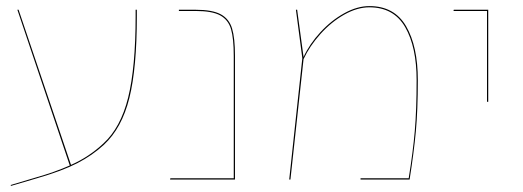

<svg xmlns="http://www.w3.org/2000/svg" viewBox="-20 -589 1717 630"><path d="M429 -557V-536Q429 -366 404.5 -267.5Q380 -169 321 -114Q283 -79 233.5 -53.5Q184 -28 101 -4L16 21L15 18L99 -7Q159 -24 209 -46L37 -557H41L213 -48Q272 -74 319 -118Q376 -170 400.5 -269Q425 -368 425 -536V-557Z M751 -406V0H538L539 -4H747V-405Q747 -463 738 -493.5Q729 -524 702.5 -538.5Q676 -553 622 -553H567V-557H622Q677 -557 704.5 -542Q732 -527 741.5 -495.5Q751 -464 751 -406Z M1351 -326Q1351 -228 1344.5 -158Q1338 -88 1324 0H1163V-4H1321Q1335 -90 1341 -159Q1347 -228 1347 -326Q1347 -435 1309.5 -500Q1272 -565 1192 -565Q1152 -565 1109.5 -541Q1067 -517 1031.5 -477.5Q996 -438 976 -395L933 0H929L972 -398L951 -557H955L976 -402Q996 -445 1031.5 -483.5Q1067 -522 1109.5 -545.5Q1152 -569 1192 -569Q1274 -569 1312.5 -503Q1351 -437 1351 -326Z M1578 -553H1468L1469 -557H1582V-255H1578Z"/></svg>

Font: FiraGO Four
Style: Regular
Weight: 100
Designer: bBox Type
Foundry: bBox Type GmbH
Version: Version 1.001